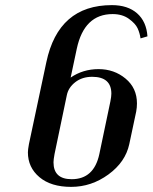

<svg xmlns="http://www.w3.org/2000/svg" viewBox="-20 -720 596 750"><path d="M89 -125Q89 -135 93 -157L161 -477Q208 -700 417 -700Q479 -700 515.5 -668Q552 -636 556 -578L529 -570Q526 -591 517.5 -609.5Q509 -628 483.5 -646.5Q458 -665 420 -665Q309 -665 280 -530L256 -417Q304 -450 365 -450Q426 -450 470.5 -413Q515 -376 515 -316Q515 -300 512 -284L485 -157Q470 -87 403.5 -38.5Q337 10 258 10Q179 10 134 -28Q89 -66 89 -125ZM415 -354Q415 -420 340 -420Q301 -420 274 -399Q247 -378 241 -348L193 -118Q189 -96 189 -86Q189 -20 260 -20Q347 -20 368 -118L411 -323Q415 -343 415 -354Z"/></svg>

Font: Trochut
Style: Italic
Weight: 400
Italic angle: -12°
Designer: Andreu Balius
Foundry: Andreu Balius
Version: Version 1.001